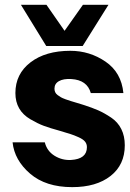

<svg xmlns="http://www.w3.org/2000/svg" viewBox="-20 -770 538 797"><path d="M66.9 -750H172.9L248 -642.1L324.2 -750H430.2L323.2 -579.1H171.9ZM279.8 6.8Q169.9 6.8 105 -49.1Q40 -105 32.2 -179.2H166Q174.8 -143.1 206.3 -123.5Q237.8 -104 274.9 -106Q340.8 -109.9 340.8 -159.2Q340.8 -172.4 333 -182.1Q325.2 -191.9 306.2 -200.4Q287.1 -209 272.9 -213.4Q258.8 -217.8 228 -227.1Q187 -238.3 162.1 -247.6Q137.2 -256.8 106.2 -274.9Q75.2 -293 59.6 -320.1Q43.9 -347.2 43.9 -383.8Q43.9 -462.9 106.4 -511Q168.9 -559.1 272 -559.1Q352.1 -559.1 418 -514.2Q483.9 -469.2 492.2 -383.8H356.9Q341.8 -438 275.9 -441.9Q243.7 -443.8 224.9 -433.3Q206.1 -422.9 206.1 -401.9Q206.1 -394 209 -387.5Q211.9 -380.9 219 -375.5Q226.1 -370.1 232.4 -366.5Q238.8 -362.8 252 -357.9Q265.1 -353 273.7 -350.6Q282.2 -348.1 299.1 -343Q315.9 -337.9 325.2 -335Q363.3 -322.8 388.2 -311.8Q413.1 -300.8 441.2 -282Q469.2 -263.2 483.6 -234.1Q498 -205.1 498 -167Q498 -85.9 439 -39.6Q379.9 6.8 279.8 6.8Z"/></svg>

Font: Oakes Grotesk
Style: Bold
Weight: 700
Designer: Samuel Oakes
Foundry: Samuel Oakes
Version: Version 1.0 | wf-rip DC20170320